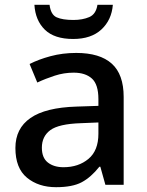

<svg xmlns="http://www.w3.org/2000/svg" viewBox="-20 -768 612 798"><path d="M297 -548Q395 -548 444.5 -503.5Q494 -459 494 -365V0H418L397 -75H393Q358 -31 319.5 -10.5Q281 10 213 10Q140 10 92 -29.5Q44 -69 44 -153Q44 -234 106.5 -277.5Q169 -321 298 -325L389 -328V-356Q389 -417 362 -441.5Q335 -466 286 -466Q246 -466 207.5 -453.5Q169 -441 135 -425L103 -502Q140 -521 190 -534.5Q240 -548 297 -548ZM316 -256Q224 -253 189 -227Q154 -201 154 -154Q154 -112 179 -92.5Q204 -73 244 -73Q306 -73 347.5 -107.5Q389 -142 389 -212V-259ZM449 -748Q444 -685 401.5 -645.5Q359 -606 284 -606Q206 -606 166.5 -644.5Q127 -683 123 -748H186Q191 -707 215.5 -696Q240 -685 285 -685Q323 -685 351 -697Q379 -709 385 -748Z"/></svg>

Font: Noto Sans Lao Medium
Style: Regular
Weight: 500
Designer: Monotype Design Team
Foundry: Monotype Imaging Inc.
Version: Version 2.003; ttfautohint (v1.8.4.7-5d5b)